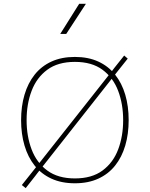

<svg xmlns="http://www.w3.org/2000/svg" viewBox="-20 -953 783 1004"><path d="M394 -933.1 294.9 -775.4H326.2L429.2 -933.1ZM371.6 -655.3Q301.8 -655.3 249 -631.1Q196.3 -606.9 161.1 -562.5Q126 -518.1 108.2 -457.8Q90.3 -397.5 90.3 -324.7Q90.3 -252.4 108.2 -191.9Q126 -131.3 161.1 -87.2Q196.3 -43 249 -18.8Q301.8 5.4 371.6 5.4Q441.4 5.4 494.1 -18.8Q546.9 -43 582 -87.2Q617.2 -131.3 635 -191.9Q652.8 -252.4 652.8 -324.7Q652.8 -397.5 635 -457.8Q617.2 -518.1 582 -562.5Q546.9 -606.9 494.1 -631.1Q441.4 -655.3 371.6 -655.3ZM371.6 -629.4Q460.4 -629.4 516.1 -588.1Q571.8 -546.9 597.9 -477.8Q624 -408.7 624 -324.7Q624 -240.7 597.9 -171.6Q571.8 -102.5 516.1 -61.3Q460.4 -20 371.6 -20Q283.2 -20 227.3 -61.3Q171.4 -102.5 145.3 -171.6Q119.1 -240.7 119.1 -324.7Q119.1 -408.7 145.3 -477.8Q171.4 -546.9 227.1 -588.1Q282.7 -629.4 371.6 -629.4ZM629.4 -662.6 578.1 -598.1 565.9 -582 156.7 -64 145 -49.3 94.2 14.6 114.3 30.8 164.6 -33.2 176.8 -49.3 585.4 -567.9 597.7 -583.5 647.9 -646.5Z"/></svg>

Font: Estedad VF
Style: Regular
Weight: 100
Designer: Amin Abedi
Version: Version 7.3